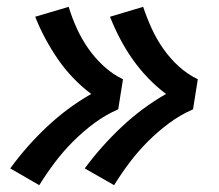

<svg xmlns="http://www.w3.org/2000/svg" viewBox="-20 -616 640 562"><path d="M314 -74 228 -123Q276 -188 336 -244.5Q396 -301 466 -341Q438 -362 413.5 -387.5Q389 -413 368.5 -442Q348 -471 331.5 -502.5Q315 -534 302 -567L399 -596Q410 -563 424.5 -531.5Q439 -500 458.5 -472.5Q478 -445 503 -422Q528 -399 559 -384L545 -296Q508 -280 475 -255.5Q442 -231 413 -202Q384 -173 359.5 -140.5Q335 -108 314 -74ZM95 -74 10 -123Q57 -188 117 -244.5Q177 -301 247 -341Q219 -362 194.5 -387.5Q170 -413 150 -442Q130 -471 113 -502.5Q96 -534 83 -567L181 -596Q191 -563 205.5 -531.5Q220 -500 239.5 -472.5Q259 -445 284 -422Q309 -399 340 -384L326 -296Q289 -280 256 -255.5Q223 -231 194 -202Q165 -173 140.5 -140.5Q116 -108 95 -74Z"/></svg>

Font: Iosevka SS04 Extended
Style: Bold Italic
Weight: 700
Width: 7
Italic angle: -9°
Monospace: yes
Designer: Belleve Invis
Foundry: Belleve Invis
Version: Version 19.0.0; ttfautohint (v1.8.4)